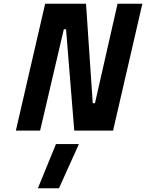

<svg xmlns="http://www.w3.org/2000/svg" viewBox="-20 -700 783 1029"><path d="M280 72H403L296 309H183ZM65 0 222 -680H441L477 -147H489L610 -680H743L586 0H378L334 -543H322L195 0Z"/></svg>

Font: Titillium Web
Style: Bold Italic
Weight: 700
Italic angle: -13°
Version: Version 1.001;PS 57.000;hotconv 1.0.70;makeotf.lib2.5.55311